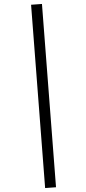

<svg xmlns="http://www.w3.org/2000/svg" viewBox="-20 -731 432 970"><path d="M208 219 137 -707 192 -711 263 215Z"/></svg>

Font: Ysabeau
Style: Italic
Weight: 400
Italic angle: -12°
Designer: Christian Thalmann (Catharsis Fonts)
Version: Version 2.000;gftools[0.9.27.dev2+g8671c4b]